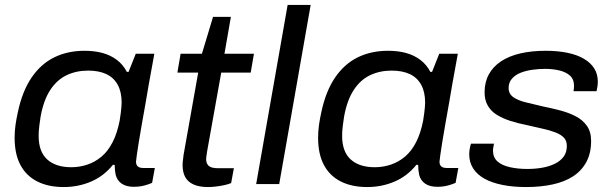

<svg xmlns="http://www.w3.org/2000/svg" viewBox="-20 -743 2470 775"><path d="M237 12Q175 12 130.5 -10.5Q86 -33 62.5 -77Q39 -121 39 -187Q39 -213 42.5 -238Q46 -263 52 -290Q70 -375 107.5 -430Q145 -485 199 -511.5Q253 -538 321 -538Q362 -538 394.5 -529Q427 -520 452 -501Q477 -482 492 -453H499L528 -526H603L581 -405Q574 -363 566.5 -320.5Q559 -278 552 -239Q545 -200 540 -168Q535 -136 532 -115.5Q529 -95 529 -90Q529 -78 536 -71.5Q543 -65 558 -65H605L594 -5Q584 0 564 5.5Q544 11 520 11Q490 11 471.5 -1.5Q453 -14 447 -37Q445 -46 444 -56Q443 -66 443 -77L436 -78Q399 -32 347.5 -10Q296 12 237 12ZM268 -68Q301 -68 332.5 -78.5Q364 -89 390 -111Q416 -133 434.5 -169Q453 -205 463 -256Q466 -274 467.5 -287Q469 -300 470 -310Q471 -320 471 -329Q471 -372 455 -401Q439 -430 409 -444Q379 -458 336 -458Q288 -458 249 -439.5Q210 -421 183 -380Q156 -339 144 -273Q141 -252 139 -238Q137 -224 136.5 -213.5Q136 -203 136 -194Q136 -131 170.5 -99.5Q205 -68 268 -68Z M820 12Q784 12 761 1.5Q738 -9 727.5 -28.5Q717 -48 717 -77Q717 -86 718.5 -96.5Q720 -107 721 -118L780 -450H696L709 -526H795L840 -675H912L886 -526H1005L992 -450H873L816 -132Q815 -124 813.5 -115Q812 -106 812 -101Q812 -83 822.5 -73.5Q833 -64 860 -64H924L913 -4Q901 1 884.5 4.5Q868 8 851 10Q834 12 820 12Z M1014 0 1141 -723H1234L1107 0Z M1462 12Q1400 12 1355.5 -10.5Q1311 -33 1287.5 -77Q1264 -121 1264 -187Q1264 -213 1267.5 -238Q1271 -263 1277 -290Q1295 -375 1332.5 -430Q1370 -485 1424 -511.5Q1478 -538 1546 -538Q1587 -538 1619.5 -529Q1652 -520 1677 -501Q1702 -482 1717 -453H1724L1753 -526H1828L1806 -405Q1799 -363 1791.5 -320.5Q1784 -278 1777 -239Q1770 -200 1765 -168Q1760 -136 1757 -115.5Q1754 -95 1754 -90Q1754 -78 1761 -71.5Q1768 -65 1783 -65H1830L1819 -5Q1809 0 1789 5.5Q1769 11 1745 11Q1715 11 1696.5 -1.5Q1678 -14 1672 -37Q1670 -46 1669 -56Q1668 -66 1668 -77L1661 -78Q1624 -32 1572.5 -10Q1521 12 1462 12ZM1493 -68Q1526 -68 1557.5 -78.5Q1589 -89 1615 -111Q1641 -133 1659.5 -169Q1678 -205 1688 -256Q1691 -274 1692.5 -287Q1694 -300 1695 -310Q1696 -320 1696 -329Q1696 -372 1680 -401Q1664 -430 1634 -444Q1604 -458 1561 -458Q1513 -458 1474 -439.5Q1435 -421 1408 -380Q1381 -339 1369 -273Q1366 -252 1364 -238Q1362 -224 1361.5 -213.5Q1361 -203 1361 -194Q1361 -131 1395.5 -99.5Q1430 -68 1493 -68Z M2104 12Q2051 12 2008.5 3.5Q1966 -5 1936 -21.5Q1906 -38 1890 -63Q1874 -88 1874 -120Q1874 -131 1876 -142.5Q1878 -154 1881 -163H1974Q1973 -157 1971.5 -149.5Q1970 -142 1970 -135Q1970 -107 1988.5 -91Q2007 -75 2039 -68Q2071 -61 2108 -61Q2140 -61 2168.5 -66Q2197 -71 2219.5 -82Q2242 -93 2255 -110.5Q2268 -128 2268 -154Q2268 -175 2256 -187.5Q2244 -200 2222 -208.5Q2200 -217 2170.5 -223.5Q2141 -230 2107 -238Q2071 -245 2040 -255Q2009 -265 1985.5 -279.5Q1962 -294 1949 -316.5Q1936 -339 1936 -370Q1936 -411 1953 -442.5Q1970 -474 2002.5 -495.5Q2035 -517 2080.5 -527.5Q2126 -538 2183 -538Q2231 -538 2270 -530Q2309 -522 2336.5 -506Q2364 -490 2378.5 -467Q2393 -444 2393 -414Q2393 -403 2391.5 -393.5Q2390 -384 2388 -375H2295Q2296 -381 2296.5 -386.5Q2297 -392 2297 -397Q2297 -423 2281 -437.5Q2265 -452 2238.5 -458.5Q2212 -465 2180 -465Q2155 -465 2129.5 -461.5Q2104 -458 2082 -449.5Q2060 -441 2046.5 -425.5Q2033 -410 2033 -388Q2033 -364 2052.5 -350.5Q2072 -337 2104 -329.5Q2136 -322 2173 -313Q2208 -306 2242 -297Q2276 -288 2304 -273.5Q2332 -259 2349 -235Q2366 -211 2366 -174Q2366 -125 2347 -89.5Q2328 -54 2293.5 -31.5Q2259 -9 2210.5 1.5Q2162 12 2104 12Z"/></svg>

Font: Archivo SemiExpanded
Style: Italic
Weight: 400
Width: 6
Italic angle: -10°
Designer: Hector Gatti
Foundry: Omnibus-Type
Version: Version 2.001